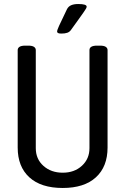

<svg xmlns="http://www.w3.org/2000/svg" viewBox="-20 -929 623 955"><path d="M292 6Q184 6 126 -47Q68 -100 68 -195V-680Q68 -690 77 -696Q86 -702 106 -702H120Q140 -702 149 -696Q158 -690 158 -680V-192Q158 -138 196 -104Q234 -70 292 -70Q350 -70 387.5 -104.5Q425 -139 425 -192V-680Q425 -702 463 -702H477Q497 -702 506 -696Q515 -690 515 -680V-195Q515 -100 457 -47Q399 6 292 6ZM285 -762Q274 -762 269 -764.5Q264 -767 264 -772Q264 -779 274 -801Q284 -823 313 -883Q320 -897 334 -903Q348 -909 369 -909Q411 -909 411 -896Q411 -892 408 -886.5Q405 -881 397 -869.5Q389 -858 374 -837Q359 -816 333 -780Q326 -770 314.5 -766Q303 -762 285 -762Z"/></svg>

Font: Asap Condensed VF Beta
Style: Regular
Weight: 400
Designer: Pablo Cosgaya
Foundry: Omnibus-Type
Version: Version 1.008